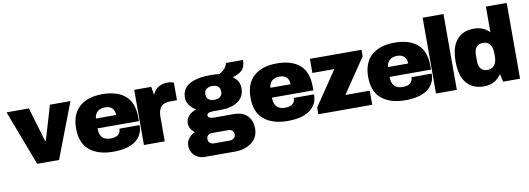

<svg xmlns="http://www.w3.org/2000/svg" viewBox="-68 -1162 4984 1809"><g transform="rotate(-10 2424.5 -257.5)"><path d="M413.1 0H204.1L3.9 -527.8H217.8L314.9 -199.2H321.8L418.9 -527.8H615.2Z M919.4 -540Q1064.9 -540 1141.6 -472.2Q1217.8 -404.8 1217.8 -264.2V-230H821.8Q821.8 -172.9 847.7 -144Q873.5 -115.2 927.7 -115.2Q977.5 -115.2 1001.5 -136.2Q1024.4 -157.7 1024.4 -191.9H1217.8Q1217.8 -96.2 1144.5 -42Q1071.3 12.2 931.6 12.2Q785.6 12.2 703.6 -57.1Q622.6 -124.5 622.6 -264.2Q622.6 -400.4 701.7 -470.2Q780.8 -540 919.4 -540ZM927.7 -413.1Q833 -413.1 822.8 -324.2H1016.6Q1016.6 -364.7 993.7 -389.2Q969.7 -413.1 927.7 -413.1Z M1546.4 -541Q1566.9 -541 1587.4 -536.1Q1605 -530.3 1605 -528.8V-361.8H1541Q1479.5 -361.8 1452.1 -330.1Q1424.3 -299.3 1424.3 -234.9V0H1225.1V-527.8H1388.2L1401.4 -448.2Q1419.4 -494.1 1458 -518.1Q1497.1 -541 1546.4 -541Z M2283.7 -627Q2283.7 -565.9 2253.9 -533.2Q2222.7 -500.5 2161.6 -483.9Q2192.4 -459.5 2208 -433.1Q2223.6 -405.3 2223.6 -370.1Q2223.6 -286.1 2160.6 -243.2Q2096.7 -200.2 2002 -200.2H1925.8Q1862.8 -200.2 1862.8 -170.9Q1862.8 -156.7 1877 -148.9Q1890.1 -140.1 1925.8 -140.1H2106Q2194.3 -140.1 2238.8 -94.2Q2283.7 -47.9 2283.7 28.8Q2283.7 86.9 2253.9 127Q2223.1 168 2172.9 189Q2122.1 210 2062 210H1768.1Q1731.9 210 1701.7 192.9Q1671.4 176.8 1652.8 146Q1634.8 117.7 1634.8 81.1Q1634.8 41 1658.7 9.8Q1681.2 -19.5 1718.8 -37.1Q1693.4 -54.7 1680.7 -78.1Q1667 -103 1667 -129.9Q1667 -169.4 1695.8 -201.2Q1724.6 -232.9 1768.1 -243.2Q1727.1 -270 1706.1 -300.8Q1682.6 -333.5 1682.6 -369.1Q1682.6 -460.4 1757.8 -501Q1831.5 -540 1955.1 -540Q2008.8 -540 2042 -534.2Q2091.3 -565.4 2106 -590.8Q2119.6 -617.2 2119.6 -627ZM1952.6 -436Q1920.4 -436 1898.9 -418.9Q1877.9 -402.3 1877.9 -370.1Q1877.9 -337.9 1897.9 -320.8Q1917.5 -304.2 1952.6 -304.2Q1988.8 -304.2 2009.8 -320.8Q2029.8 -337.9 2029.8 -370.1Q2029.8 -402.8 2009.8 -419.9Q1989.3 -436 1952.6 -436ZM1876 0Q1852.5 0 1838.9 12.2Q1823.7 25.9 1823.7 47.9Q1823.7 71.3 1838.9 85Q1854.5 99.1 1876 99.1H2031.7Q2051.8 99.1 2069.8 85Q2085 71.3 2085 48.8Q2085 26.9 2069.8 13.2Q2055.2 0 2031.7 0Z M2588.4 -540Q2733.9 -540 2810.5 -472.2Q2886.7 -404.8 2886.7 -264.2V-230H2490.7Q2490.7 -172.9 2516.6 -144Q2542.5 -115.2 2596.7 -115.2Q2646.5 -115.2 2670.4 -136.2Q2693.4 -157.7 2693.4 -191.9H2886.7Q2886.7 -96.2 2813.5 -42Q2740.2 12.2 2600.6 12.2Q2454.6 12.2 2372.6 -57.1Q2291.5 -124.5 2291.5 -264.2Q2291.5 -400.4 2370.6 -470.2Q2449.7 -540 2588.4 -540ZM2596.7 -413.1Q2502 -413.1 2491.7 -324.2H2685.5Q2685.5 -364.7 2662.6 -389.2Q2638.7 -413.1 2596.7 -413.1Z M3399.9 -465.8 3176.3 -134.8H3409.2V0H2894V-64.9L3116.2 -393.1H2906.2V-527.8H3399.9Z M3713.9 -540Q3859.4 -540 3936 -472.2Q4012.2 -404.8 4012.2 -264.2V-230H3616.2Q3616.2 -172.9 3642.1 -144Q3668 -115.2 3722.2 -115.2Q3772 -115.2 3795.9 -136.2Q3818.8 -157.7 3818.8 -191.9H4012.2Q4012.2 -96.2 3939 -42Q3865.7 12.2 3726.1 12.2Q3580.1 12.2 3498 -57.1Q3417 -124.5 3417 -264.2Q3417 -400.4 3496.1 -470.2Q3575.2 -540 3713.9 -540ZM3722.2 -413.1Q3627.4 -413.1 3617.2 -324.2H3811Q3811 -364.7 3788.1 -389.2Q3764.2 -413.1 3722.2 -413.1Z M4218.8 0H4019.5V-725.1H4218.8Z M4823.7 0H4661.6L4644.5 -75.2Q4585.9 12.2 4476.6 12.2Q4370.1 12.2 4311.5 -58.1Q4253.4 -127.9 4253.4 -265.1Q4253.4 -401.4 4311.5 -471.2Q4370.1 -540 4476.6 -540Q4567.9 -540 4624.5 -479V-725.1H4823.7ZM4538.6 -393.1Q4452.6 -393.1 4452.6 -290V-236.8Q4452.6 -134.8 4538.6 -134.8Q4582 -134.8 4604.5 -166Q4626.5 -196.3 4626.5 -247.1V-279.8Q4626.5 -331.5 4604.5 -361.8Q4582 -393.1 4538.6 -393.1Z"/></g></svg>

Font: Archivo-RBTV
Style: Regular
Weight: 500
Designer: Hector Gatti
Foundry: Hector Gatti
Version: ""